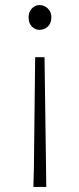

<svg xmlns="http://www.w3.org/2000/svg" viewBox="-20 -542 314 759"><path d="M136 -424Q119 -424 106 -437Q93 -450 93 -474Q93 -495 106 -508.5Q119 -522 136 -522Q155 -522 169 -508.5Q183 -495 183 -474Q183 -450 169 -437Q155 -424 136 -424ZM163 197H112L114 121L119 -316H156Z"/></svg>

Font: LXGW 975 Gothic SC 200W
Style: Regular
Weight: 200
Version: Version 2.01;February 25, 2021